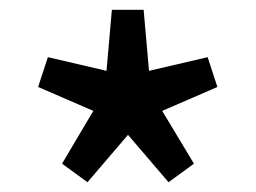

<svg xmlns="http://www.w3.org/2000/svg" viewBox="-20 -821 524 393"><path d="M159 -448 242 -545 325 -448 377 -486 312 -594 425 -643 405 -704 285 -676 274 -801H209L198 -676L78 -704L58 -643L171 -594L107 -486Z"/></svg>

Font: Noto Sans CJK HK Medium
Style: Regular
Weight: 500
Designer: Ryoko NISHIZUKA 西塚涼子 (kana, bopomofo & ideographs); Paul D. Hunt (Latin, Greek & Cyrillic); Sandoll Communications 산돌커뮤니
Foundry: Adobe
Version: Version 2.004;hotconv 1.0.118;makeotfexe 2.5.65603